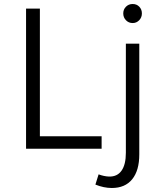

<svg xmlns="http://www.w3.org/2000/svg" viewBox="-20 -742 800 958"><path d="M110 -699H179V-62H487V0H110ZM524 139Q565 140 586.5 109.5Q608 79 608 20V-524H675V28Q675 109 639.5 152.5Q604 196 538 196Q498 196 456 179L472 128Q499 138 524 139ZM688 -675Q688 -655 674.5 -641Q661 -627 642 -627Q622 -627 608.5 -641Q595 -655 595 -675Q595 -695 608.5 -708.5Q622 -722 642 -722Q662 -722 675 -708.5Q688 -695 688 -675Z"/></svg>

Font: Gontserrat Light
Style: Regular
Weight: 300
Designer: Julieta Ulanovsky
Foundry: Julieta Ulanovsky
Version: Version 6.001